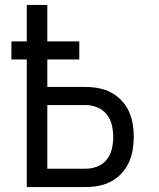

<svg xmlns="http://www.w3.org/2000/svg" viewBox="-20 -755 640 775"><path d="M88 0V-515H26V-588H88V-735H171V-588H300V-515H171V-404H326Q352 -404 378.5 -399Q405 -394 428.5 -381.5Q452 -369 470.5 -349.5Q489 -330 500 -306Q511 -282 515.5 -255.5Q520 -229 520 -202Q520 -176 515.5 -149.5Q511 -123 500 -99Q489 -75 470.5 -55Q452 -35 428.5 -22.5Q405 -10 378.5 -5Q352 0 326 0ZM326 -74Q350 -74 373 -83Q396 -92 411 -111Q426 -130 431.5 -154Q437 -178 437 -202Q437 -226 431.5 -250Q426 -274 411 -293Q396 -312 373 -321.5Q350 -331 326 -331H171V-74Z"/></svg>

Font: Iosevka Custom Extended
Style: Regular
Weight: 400
Width: 7
Monospace: yes
Designer: Belleve Invis
Foundry: Belleve Invis
Version: Version 11.2.4; ttfautohint (v1.8.4)